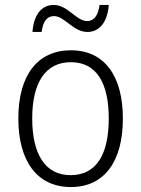

<svg xmlns="http://www.w3.org/2000/svg" viewBox="-20 -745 570 775"><path d="M111 -616H148C154 -662 172 -680 198 -680C241 -680 275 -616 333 -616C380 -616 414 -654 419 -725H382C376 -680 358 -660 332 -660C287 -660 254 -725 197 -725C145 -725 116 -682 111 -616ZM266 10C401 10 476 -93 476 -266C476 -436 404 -542 266 -542C133 -542 54 -443 54 -267C54 -93 131 10 266 10ZM265 -38C162 -38 110 -123 110 -267C110 -412 164 -494 266 -494C373 -494 419 -405 419 -267C419 -123 370 -38 265 -38Z"/></svg>

Font: Noto Sans Mono Condensed Light
Style: Regular
Weight: 300
Width: 3
Designer: Monotype Design Team
Foundry: Monotype Imaging Inc.
Version: Version 2.014